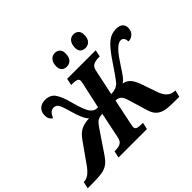

<svg xmlns="http://www.w3.org/2000/svg" viewBox="-247 -1207 1491 1491"><g transform="rotate(-45 498.0 -462.0)"><path d="M-42 -56H-39Q-12 -56 13.5 -74.5Q39 -93 68 -134L182 -295Q213 -339 248 -357Q283 -375 337 -377Q304 -407 273 -520Q256 -583 242 -607Q228 -631 202 -631Q162 -631 141 -575Q109 -593 109 -636Q109 -674 132.5 -697Q156 -720 197 -720Q252 -720 279.5 -681.5Q307 -643 329 -559Q357 -453 382 -419Q395 -402 408.5 -395Q422 -388 447 -388L494 -601Q498 -621 498 -627Q498 -646 482 -652Q466 -658 434 -658H422L434 -714H747L736 -658H724Q688 -658 666 -646.5Q644 -635 637 -600L592 -388Q646 -388 678 -420Q704 -449 777 -559Q836 -648 879 -684Q922 -720 976 -720Q1013 -720 1031.5 -704Q1050 -688 1050 -659Q1050 -625 1029 -604Q1008 -583 976 -582Q976 -603 967.5 -617.5Q959 -632 939 -632Q916 -632 887 -605.5Q858 -579 821 -523L802 -495Q768 -442 750.5 -419Q733 -396 713 -383Q746 -378 767.5 -356.5Q789 -335 807 -290L853 -158Q868 -109 894 -82.5Q920 -56 962 -56H965L951 0H887Q833 0 798 -7.5Q763 -15 739 -36.5Q715 -58 702 -100L655 -257Q643 -298 626.5 -313.5Q610 -329 580 -329L537 -122Q536 -115 533.5 -104Q531 -93 531 -87Q531 -68 547.5 -62Q564 -56 597 -56H609L596 0H284L296 -56H308Q341 -56 362 -67.5Q383 -79 390 -112L435 -329Q409 -328 393.5 -321.5Q378 -315 366.5 -302.5Q355 -290 336 -262L221 -92Q193 -50 165.5 -31Q138 -12 99 -6Q60 0 -16 0H-54ZM442 -842Q442 -879 460 -901.5Q478 -924 508 -924Q534 -924 549.5 -908.5Q565 -893 565 -864Q565 -821 546 -801.5Q527 -782 500 -782Q473 -782 457.5 -797Q442 -812 442 -842ZM647 -842Q647 -878 664.5 -901Q682 -924 712 -924Q738 -924 754 -908.5Q770 -893 770 -864Q770 -821 751 -801.5Q732 -782 705 -782Q678 -782 662.5 -797Q647 -812 647 -842Z"/></g></svg>

Font: Noto Serif NarrowExtraBold
Style: Italic
Weight: 800
Width: 4
Italic angle: -12°
Designer: Monotype Design Team
Foundry: Monotype Imaging Inc.
Version: Version 1.001